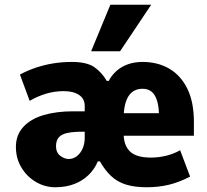

<svg xmlns="http://www.w3.org/2000/svg" viewBox="-20 -778 874 809"><path d="M213 11Q169 11 131 -11.5Q93 -34 70 -72.5Q47 -111 47 -159Q47 -209 78 -243Q109 -277 163.5 -293Q218 -309 287 -309H363V-223H324Q290 -223 265 -218Q240 -213 228 -199.5Q216 -186 216 -162Q216 -135 234 -121.5Q252 -108 269 -108Q289 -108 304.5 -120.5Q320 -133 328.5 -153Q337 -173 337 -197V-331Q337 -362 313 -378Q289 -394 249 -394Q210 -394 173.5 -383Q137 -372 105 -353L64 -464Q98 -482 133 -493.5Q168 -505 205 -511Q242 -517 283 -517Q346 -517 377.5 -495Q409 -473 430 -437H438Q459 -476 495.5 -496.5Q532 -517 581 -517Q645 -517 693.5 -488.5Q742 -460 769.5 -404Q797 -348 797 -264V-206H470V-301H664L650 -286Q650 -327 642 -353Q634 -379 619 -391.5Q604 -404 581 -404Q541 -404 521 -372Q501 -340 501 -279V-215Q501 -166 527.5 -140Q554 -114 616 -114Q649 -114 681 -122Q713 -130 739 -145L781 -34Q735 -10 691.5 0.5Q648 11 599 11Q546 11 510 -0.5Q474 -12 448 -36.5Q422 -61 401 -98H392Q379 -66 353.5 -41Q328 -16 292.5 -2.5Q257 11 213 11ZM364 -562 445 -758H617L486 -562Z"/></svg>

Font: Nunito Sans 7pt Condensed Black
Style: Regular
Weight: 900
Width: 3
Designer: Vernon Adams
Foundry: Vernon Adams
Version: Version 3.101;gftools[0.9.27]